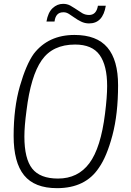

<svg xmlns="http://www.w3.org/2000/svg" viewBox="-20 -971 683 1000"><path d="M282 -41Q386 -41 445.5 -121Q505 -201 527 -379Q538 -466 538 -523Q538 -630 499 -684.5Q460 -739 371 -739Q254 -739 197 -657Q140 -575 118 -395Q107 -313 107 -260Q107 -144 148 -92.5Q189 -41 282 -41ZM277 9Q160 9 105.5 -58Q51 -125 51 -263Q51 -409 83.5 -522Q116 -635 156 -691Q232 -789 368 -789Q484 -789 539.5 -723.5Q595 -658 595 -527Q595 -377 565.5 -266Q536 -155 495 -97Q425 9 277 9ZM444 -849Q422 -849 402.5 -858.5Q383 -868 368 -879Q353 -890 339 -898.5Q325 -907 313 -907H309Q270 -907 264 -859H222Q230 -906 254 -928.5Q278 -951 309 -951Q329 -951 346 -942L369 -928L409 -902Q425 -893 444 -893Q482 -893 490 -941H531Q516 -849 444 -849Z"/></svg>

Font: Tanohe Sans Light
Style: Italic
Weight: 300
Designer: Village Type and Design LLC & Cristiano Sobral
Foundry: Cooper Hewitt Smithsonian Design Museum
Version: Version 1.00;September 29, 2021;FontCreator 13.0.0.2655 64-b